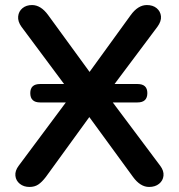

<svg xmlns="http://www.w3.org/2000/svg" viewBox="-20 -733 709 761"><path d="M139 -327Q100 -327 100 -364Q100 -400 139 -400H234L65 -627Q50 -648 52 -668Q54 -688 69 -700.5Q84 -713 107 -713Q142 -713 171 -673L335 -448L498 -673Q527 -713 562 -713Q586 -713 601 -700.5Q616 -688 618 -668.5Q620 -649 604 -627L434 -400H525Q564 -400 564 -364Q564 -327 525 -327H427L615 -76Q630 -56 628 -36.5Q626 -17 610.5 -4.5Q595 8 571 8Q536 8 507 -32L334 -269L162 -32Q146 -11 131.5 -1.5Q117 8 97 8Q74 8 58.5 -4.5Q43 -17 41 -36.5Q39 -56 54 -76L241 -327Z"/></svg>

Font: Chiron GoRound TC M
Style: Regular
Weight: 500
Designer: Ryoko NISHIZUKA 西塚涼子 (kana, bopomofo & ideographs); Paul D. Hunt (Latin, Greek & Cyrillic); Sandoll Communications 산돌커뮤니
Foundry: Adobe
Version: Version 1.000;hotconv 1.1.1;makeotfexe 2.6.0